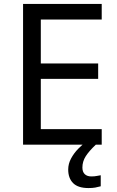

<svg xmlns="http://www.w3.org/2000/svg" viewBox="-20 -734 596 974"><path d="M496 0H97V-714H496V-635H187V-412H478V-334H187V-79H496ZM398 116Q398 138 410 149.5Q422 161 443 161Q460 161 471.5 158.5Q483 156 491 155V211Q477 215 463 217.5Q449 220 429 220Q376 220 351 195Q326 170 326 126Q326 97 340.5 70Q355 43 376.5 21Q398 -1 418 -15L466 0Q432 32 415 58.5Q398 85 398 116Z"/></svg>

Font: Noto Sans Adlam Unjoined
Style: Regular
Weight: 400
Designer: Mark Jamra, Neil Patel
Foundry: JamraPatel LLC
Version: Version 3.001